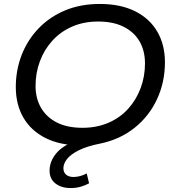

<svg xmlns="http://www.w3.org/2000/svg" viewBox="-20 -728 880 972"><path d="M337 224Q291 224 261 201Q231 178 231 136Q231 89 265 48Q299 7 376 -21L389 8Q285 8 211 -29Q137 -66 98.5 -132.5Q60 -199 60 -287Q60 -374 90 -450.5Q120 -527 176 -585Q232 -643 310 -675.5Q388 -708 485 -708Q590 -708 664 -671Q738 -634 776.5 -567.5Q815 -501 815 -413Q815 -312 775 -226Q735 -140 662 -81.5Q589 -23 491 -2Q420 12 378.5 33Q337 54 319 77.5Q301 101 301 123Q301 145 315 156.5Q329 168 352 168Q369 168 387 163Q405 158 419 150L431 200Q411 211 388 217.5Q365 224 337 224ZM398 -81Q470 -81 529 -106.5Q588 -132 629 -177.5Q670 -223 692 -282Q714 -341 714 -407Q714 -470 687 -517.5Q660 -565 607 -592Q554 -619 477 -619Q404 -619 345.5 -593.5Q287 -568 245.5 -522.5Q204 -477 182 -418Q160 -359 160 -293Q160 -230 187.5 -182.5Q215 -135 267.5 -108Q320 -81 398 -81Z"/></svg>

Font: Montserrat Thin Medium
Style: Italic
Weight: 500
Italic angle: -11.3°
Version: Version 9.000